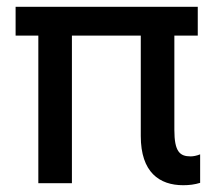

<svg xmlns="http://www.w3.org/2000/svg" viewBox="-20 -540 638 566"><path d="M520 6C538 6 554 4 570 -1V-85C560 -81 550 -79 542 -79C510 -79 494 -93 494 -157V-435H563V-520H26V-435H93V0H192V-435H395V-139C395 -32 450 6 520 6Z"/></svg>

Font: Fixel Display Medium
Style: Italic
Weight: 500
Italic angle: -10°
Designer: AlfaBravo + MacPaw
Foundry: Kyrylo Tkachov, Marchela Mozhyna, Serhii Makarenko, Maria Weinstein, Zakhar Kryvoshyya
Version: Version 1.210;Glyphs 3.2 (3217)